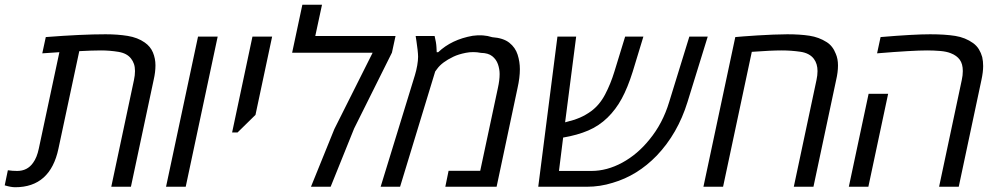

<svg xmlns="http://www.w3.org/2000/svg" viewBox="-53 -784 4185 806"><path d="M10.7 2Q-6.8 2 -33.2 -5.9L-20 -69.3Q-1 -66.4 19 -66.4Q62 -66.4 85.9 -100.6Q102.1 -122.6 109.9 -160.2L196.3 -564.9Q178.2 -564 160.4 -562.5Q142.6 -561 124.5 -560.1L139.2 -628.4Q290.5 -640.1 390.1 -640.1Q440.9 -640.1 482.9 -633.3Q524.9 -626.5 554.7 -605.5Q578.6 -588.9 589.1 -563.5Q599.6 -538.1 599.6 -509.8Q599.6 -481.4 592.3 -449.7L496.6 0H414.1L509.3 -447.8Q513.7 -467.8 513.7 -485.8Q513.7 -502.9 509.3 -515.6Q504.9 -528.3 497.1 -538.1Q480 -560.5 443.8 -566.4Q407.7 -572.3 371.1 -572.3Q351.6 -572.3 328.6 -571.5Q305.7 -570.8 279.8 -569.3L192.4 -160.2Q158.2 2 10.7 2Z M644 0 778.3 -630.4H860.8L726.6 0Z M921.4 -228 1006.8 -630.4H1089.4L1019.5 -301.8L944.3 -228Z M1252.4 0 1350.6 -242.2 1511.2 -562.5H1173.3L1216.3 -764.2H1298.8L1270.5 -632.8H1607.4L1592.3 -563L1433.6 -244.6L1335 0Z M1544.9 0 1689 -469.2Q1694.8 -488.3 1698.5 -509.5Q1702.1 -530.8 1702.1 -545.4Q1702.1 -556.2 1700 -575Q1697.8 -593.8 1695.3 -610.6Q1692.9 -627.4 1691.9 -632.8H1771.5Q1778.3 -605.5 1779.3 -585Q1780.3 -573.7 1780.3 -564.9H1786.6Q1842.8 -618.2 1931.2 -633.8Q1975.6 -640.1 2013.2 -627.9Q2060.1 -624.5 2085.2 -604.5Q2110.4 -584.5 2119.9 -554.7Q2129.4 -524.9 2129.4 -493.7Q2129.4 -458 2119.6 -414.6L2031.7 0H1816.4L1830.1 -66.9H1962.9L2037.1 -414.6Q2044.4 -447.3 2044.4 -473.1Q2044.4 -493.7 2037.4 -514.2Q2030.3 -534.7 2013.4 -548.1Q1996.6 -561.5 1966.3 -562Q1933.6 -568.4 1902.6 -562.3Q1871.6 -556.2 1850.1 -545.9Q1802.2 -522.9 1782.2 -495.1L1773.9 -483.9L1626.5 0Z M2206.5 0 2287.1 -630.4H2365.7L2319.3 -270.5Q2357.4 -279.8 2381.6 -290.3Q2405.8 -300.8 2428.7 -317.4Q2464.4 -343.8 2487.3 -387.7Q2510.3 -431.6 2525.9 -482.4L2571.3 -630.4H2647.9L2603 -482.9Q2582 -416 2557.1 -370.1Q2532.2 -324.2 2497.1 -290Q2461.4 -255.4 2416.3 -236.1Q2371.1 -216.8 2311 -206.5L2293.5 -66.4H2429.7Q2495.1 -66.4 2559.3 -101.3Q2623.5 -136.2 2673.3 -198.2Q2729 -265.6 2756.3 -356.4L2840.8 -630.4H2918L2833 -355.5Q2792 -223.1 2704.1 -130.9Q2623 -46.9 2519 -16.6Q2466.3 0 2410.2 0Z M2899.9 0 3033.7 -628.4Q3043.5 -629.4 3068.6 -631.3Q3093.8 -633.3 3126.5 -635.3Q3159.2 -637.2 3192.6 -638.7Q3226.1 -640.1 3252 -640.1Q3305.7 -640.1 3345.2 -634Q3384.8 -627.9 3417 -607.4Q3442.9 -591.3 3455.6 -558.1Q3464.8 -537.1 3464.8 -509.3Q3464.8 -481 3457 -447.8L3361.8 0H3279.3L3374.5 -447.8Q3378.9 -467.8 3378.9 -485.8Q3378.9 -516.1 3363.8 -536.6Q3345.7 -561 3307.1 -566.7Q3268.6 -572.3 3229 -572.3Q3182.1 -572.3 3103 -566.4L2982.4 0Z M3889.2 0 3984.4 -447.8Q3988.8 -467.8 3988.8 -485.8Q3988.8 -515.6 3976.1 -533.2Q3963.4 -550.8 3938.5 -560.5Q3920.4 -567.9 3893.1 -570.1Q3865.7 -572.3 3838.9 -572.3Q3807.6 -572.3 3756.1 -569.3Q3704.6 -566.4 3628.9 -560.1L3643.6 -628.4Q3712.9 -634.3 3765.1 -637.2Q3817.4 -640.1 3851.6 -640.1Q3914.1 -640.1 3956.8 -633.3Q3999.5 -626.5 4032.2 -603Q4047.4 -591.8 4056.4 -576.9Q4065.4 -562 4070.3 -544.4Q4074.2 -526.4 4074.2 -506.8Q4074.2 -481.4 4066.9 -447.8L3971.7 0ZM3510.3 0 3593.3 -390.1H3675.3L3592.3 0Z"/></svg>

Font: Open Sans
Style: Italic
Weight: 400
Italic angle: -12°
Designer: Monotype Design Team
Foundry: Monotype Imaging Inc.
Version: Version 3.000; ttfautohint (v1.8.4)